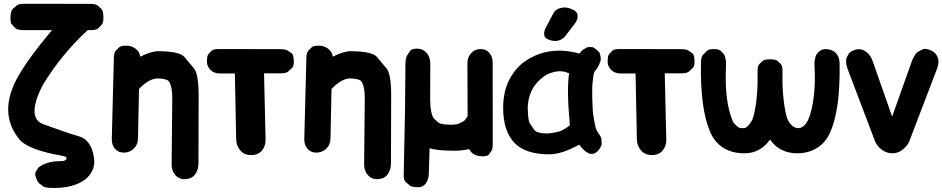

<svg xmlns="http://www.w3.org/2000/svg" viewBox="-20 -770 4869 992"><path d="M34.2 -682.6Q32.7 -652.3 41.5 -643.3Q50.3 -634.3 58.8 -625Q67.4 -615.7 96.7 -614.3Q99.6 -614.3 103 -614.3H248.5Q132.3 -476.1 77.1 -381.3Q-34.7 -188.5 81.5 -48.3Q103.5 -22 161.1 -0.5Q213.4 19 292 33.2Q314 37.6 316.9 39.1Q324.7 43.5 324.2 46.9Q324.2 52.2 318.4 56.6Q314 60.1 309.6 61Q302.2 62.5 289.6 62.5Q238.3 62.5 201.2 81.1Q179.7 92.3 174.6 101.1Q169.4 109.9 164.3 118.7Q159.2 127.4 166 147.9Q174.3 171.4 183.8 178.5Q193.4 185.5 202.6 192.6Q211.9 199.7 238.3 200.7Q341.8 205.1 404.8 167.5Q437 148.9 454.6 116.2Q470.7 86.4 466.3 50.8Q453.6 -49.3 384.3 -66.9Q345.7 -76.7 204.6 -127.9Q113.8 -161.1 201.2 -331.1Q298.8 -491.2 433.1 -614.3H447.3Q478 -614.3 487.3 -623.8Q496.6 -633.3 505.9 -642.8Q515.1 -652.3 514.2 -684.6Q513.2 -715.3 503.7 -724.1Q494.1 -732.9 484.4 -741.5Q474.6 -750 444.3 -750L107.9 -750.5Q76.2 -750.5 66.2 -741.7Q56.2 -732.9 45.9 -723.9Q35.6 -714.8 34.2 -682.6Z M632.3 -534.2Q604 -534.2 595.5 -525.4Q586.9 -516.6 578.1 -507.6Q569.3 -498.5 568.4 -472.2L557.6 -51.8Q557.1 -22 572.8 -2.9Q589.8 18.1 618.2 18.6Q648.4 19 669.4 -0.5Q692.4 -21.5 692.9 -53.7L698.2 -310.5Q752 -366.7 798.3 -364.7Q844.2 -362.8 853.5 -348.1Q870.6 -321.3 870.1 -257.8L866.7 80.1Q866.7 111.8 885.7 134.3Q903.8 155.8 932.1 155.8Q937 155.8 941.9 155.3Q972.7 152.8 988.8 129.9Q1005.4 106.9 1005.4 71.8L1006.3 -278.3Q1006.3 -387.7 981.9 -417Q957.5 -446.3 932.9 -475.6Q908.2 -504.9 797.9 -505.4Q760.7 -505.4 704.6 -477.1Q701.7 -502.9 679.7 -519Q658.7 -534.2 632.3 -534.2Z M1067.9 -408.7Q1085.4 -390.6 1113.8 -390.6H1193.4L1200.2 -50.8Q1201.2 -17.1 1221.2 6.8Q1241.7 31.2 1277.3 31.2Q1312 31.7 1332.5 8.8Q1351.6 -13.2 1352.1 -44.9Q1352.1 -46.4 1352.1 -50.8L1344.2 -391.1H1427.2Q1459 -391.1 1468.8 -400.1Q1478.5 -409.2 1488.3 -418.2Q1498 -427.2 1498 -450.7Q1498 -453.6 1498 -456.5Q1496.6 -488.3 1486.3 -495.4Q1476.1 -502.4 1465.6 -509.3Q1455.1 -516.1 1422.9 -516.1L1110.8 -516.6Q1081.5 -516.6 1073.5 -508.1Q1065.4 -499.5 1057.1 -490.7Q1048.8 -481.9 1049.3 -448.7Q1049.8 -426.8 1067.9 -408.7Z M1627 -534.2Q1598.6 -534.2 1590.1 -525.4Q1581.5 -516.6 1572.8 -507.6Q1564 -498.5 1563 -472.2L1552.2 -51.8Q1551.8 -22 1567.4 -2.9Q1584.5 18.1 1612.8 18.6Q1643.1 19 1664.1 -0.5Q1687 -21.5 1687.5 -53.7L1692.9 -310.5Q1746.6 -366.7 1793 -364.7Q1838.9 -362.8 1848.1 -348.1Q1865.2 -321.3 1864.7 -257.8L1861.3 80.1Q1861.3 111.8 1880.4 134.3Q1898.4 155.8 1926.8 155.8Q1931.6 155.8 1936.5 155.3Q1967.3 152.8 1983.4 129.9Q2000 106.9 2000 71.8L2001 -278.3Q2001 -387.7 1976.6 -417Q1952.1 -446.3 1927.5 -475.6Q1902.8 -504.9 1792.5 -505.4Q1755.4 -505.4 1699.2 -477.1Q1696.3 -502.9 1674.3 -519Q1653.3 -534.2 1627 -534.2Z M2474.6 37.6Q2499.5 37.6 2506.1 28.1Q2512.7 18.6 2519.3 9.3Q2525.9 0 2525.9 -24.9L2525.4 -447.3Q2524.9 -477.1 2509.3 -495.6Q2492.2 -516.1 2465.3 -516.6Q2436 -517.1 2416.5 -497.6Q2395 -475.6 2395 -443.8L2396 -171.4Q2384.3 -147.9 2372.8 -142.3Q2361.3 -136.7 2349.6 -130.9Q2337.9 -125 2297.9 -126Q2256.3 -127 2245.4 -136.7Q2234.4 -146.5 2223.1 -156.2Q2211.9 -166 2205.1 -209.5Q2205.1 -218.3 2203.6 -226.1Q2202.6 -237.8 2202.6 -250L2203.1 -441.4Q2203.1 -475.1 2184.1 -497.1Q2165.5 -518.1 2137.2 -518.6Q2106.9 -519 2099.1 -507.1Q2091.3 -495.1 2083.3 -483.2Q2075.2 -471.2 2074.7 -437L2072.8 -221.2L2072.3 -185.1L2065.9 127.9Q2064.9 161.1 2075.7 170.2Q2086.4 179.2 2097.2 188.2Q2107.9 197.3 2141.6 197.3Q2164.6 197.3 2179.2 178.7Q2194.3 158.2 2195.3 131.3L2199.7 -4.4Q2234.4 8.3 2328.1 8.8Q2370.1 8.8 2403.8 0Q2421.9 37.6 2474.6 37.6Z M2972.7 -22.9Q2983.4 -8.3 2988.8 -3.2Q2994.1 2 2999.5 7.3Q3004.9 12.7 3010.7 15.9Q3016.6 19 3022.5 22.5Q3028.3 25.9 3034.7 25.1Q3041 24.4 3047.1 23.9Q3053.2 23.4 3064.9 13.7Q3069.3 10.3 3072.8 5.9L3073.2 5.4V4.9Q3089.4 -16.1 3088.6 -27.8Q3087.9 -39.6 3087.2 -51.3Q3086.4 -63 3069.3 -85.9Q3058.1 -102.1 3054 -125.5Q3049.8 -148.9 3045.7 -172.1Q3041.5 -195.3 3040 -265.6Q3039.1 -321.3 3041.3 -339.6Q3043.5 -357.9 3045.7 -376Q3047.9 -394 3053.2 -400.9Q3069.3 -421.9 3073.5 -431.9Q3077.6 -441.9 3081.5 -451.7Q3085.4 -461.4 3083.7 -471.2Q3082 -481 3080.3 -490.5Q3078.6 -500 3061.5 -513.7Q3047.4 -525.9 3039.6 -526.4Q3031.7 -526.9 3023.7 -527.1Q3015.6 -527.3 3008.5 -522.9Q3001.5 -518.6 2994.1 -514.2Q2986.8 -509.8 2973.6 -493.2Q2804.2 -539.6 2677.7 -442.4Q2578.1 -355.5 2579.6 -209Q2580.6 -93.8 2636.7 -33.2Q2693.8 27.3 2816.4 27.3Q2883.8 27.3 2972.7 -22.9ZM2793.5 -80.6Q2751 -83.5 2740.2 -99.4Q2729.5 -115.2 2718.5 -130.9Q2707.5 -146.5 2706.5 -215.8Q2710.9 -320.3 2793.5 -377.4Q2812.5 -391.1 2846.2 -398.9Q2884.3 -407.7 2920.4 -391.1Q2907.2 -309.1 2924.3 -123Q2892.1 -97.2 2869.6 -90.8Q2824.7 -79.1 2793.5 -80.6ZM2817.9 -564Q2833 -558.1 2847.7 -558.1Q2855 -558.1 2862.3 -559.6Q2883.3 -564.5 2898.4 -580.6L2950.2 -648.4Q2964.4 -667 2964.4 -686.5Q2964.4 -691.4 2963.4 -696.3Q2959 -713.4 2932.6 -723.1Q2914.1 -731.4 2896.5 -731.4Q2889.6 -731.4 2882.8 -730Q2857.9 -726.1 2843.8 -709Q2841.8 -706.1 2839.8 -702.6L2799.8 -626.5Q2791.5 -611.8 2791.5 -596.2Q2791.5 -590.3 2792.5 -585Q2796.9 -571.3 2817.9 -564Z M3138.2 -408.7Q3155.8 -390.6 3184.1 -390.6H3263.7L3270.5 -50.8Q3271.5 -17.1 3291.5 6.8Q3312 31.2 3347.7 31.2Q3382.3 31.7 3402.8 8.8Q3421.9 -13.2 3422.4 -44.9Q3422.4 -46.4 3422.4 -50.8L3414.6 -391.1H3497.6Q3529.3 -391.1 3539.1 -400.1Q3548.8 -409.2 3558.6 -418.2Q3568.4 -427.2 3568.4 -450.7Q3568.4 -453.6 3568.4 -456.5Q3566.9 -488.3 3556.6 -495.4Q3546.4 -502.4 3535.9 -509.3Q3525.4 -516.1 3493.2 -516.1L3181.2 -516.6Q3151.9 -516.6 3143.8 -508.1Q3135.7 -499.5 3127.4 -490.7Q3119.1 -481.9 3119.6 -448.7Q3120.1 -426.8 3138.2 -408.7Z M4209.5 -501.5Q4196.3 -488.3 4194.1 -478.8Q4191.9 -469.2 4189.5 -459.7Q4187 -450.2 4188.5 -425.8Q4196.3 -282.7 4166 -178.7Q4153.8 -139.2 4136.7 -123Q4119.6 -106.9 4102.5 -107.9Q4074.7 -109.4 4053.7 -144.5Q4041 -165.5 4032.7 -224.1Q4023.4 -288.6 4022.9 -339.4Q4023.4 -370.1 4022.9 -402.8Q4022.9 -430.7 4014.2 -439Q4005.4 -447.3 3996.6 -455.6Q3987.8 -463.9 3958.5 -463.4Q3929.7 -463.9 3920.9 -455.6Q3912.1 -447.3 3903.3 -439Q3894.5 -430.7 3894 -402.8Q3893.6 -370.1 3894 -339.4Q3893.1 -282.7 3884.3 -224.1Q3875 -164.1 3863.3 -144.5Q3842.3 -109.4 3823.2 -107.9Q3799.8 -106.9 3791.3 -115Q3782.7 -123 3774.2 -131.1Q3765.6 -139.2 3753.4 -178.7Q3723.6 -276.4 3731 -425.8Q3732.4 -450.2 3730.2 -459.7Q3728 -469.2 3725.6 -478.8Q3723.1 -488.3 3710 -501.5Q3697.8 -515.1 3677.7 -516.1Q3643.6 -518.1 3633.3 -507.8Q3623 -497.6 3612.5 -487.3Q3602.1 -477.1 3601.6 -445.3Q3597.2 -204.1 3650.9 -84.5Q3674.8 -31.7 3718.8 -5.4Q3766.1 23.4 3831.5 22Q3909.2 20 3958.5 -48.8Q4007.3 20 4094.2 22Q4153.3 23.4 4200.7 -5.4Q4245.1 -32.2 4268.6 -84.5Q4322.3 -204.1 4317.9 -445.3Q4316.9 -479 4296.4 -498Q4274.4 -518.1 4241.7 -516.1Q4222.2 -514.6 4209.5 -501.5Z M4389.2 -509.3Q4369.6 -500.5 4365 -492.2Q4360.4 -483.9 4355.7 -475.3Q4351.1 -466.8 4351.6 -449.7Q4352.1 -432.1 4360.8 -409.7L4501 -40.5Q4510.3 -15.1 4537.1 4.4Q4561.5 22 4590.3 22Q4620.6 22 4642.6 3.9Q4669.4 -17.6 4678.2 -40.5L4819.3 -409.7Q4828.1 -432.1 4828.6 -449.7Q4829.1 -468.3 4819.8 -483.9Q4809.1 -501 4790.5 -509.3Q4760.7 -522 4748.3 -515.6Q4735.8 -509.3 4723.4 -502.9Q4710.9 -496.6 4695.3 -463.9Q4692.9 -458 4691.9 -455.6L4589.4 -167.5L4488.3 -455.6Q4476.1 -490.7 4446.8 -507.8Q4420.9 -522.9 4389.2 -509.3Z"/></svg>

Font: Comic Relief
Style: Bold
Weight: 700
Designer: Jeff Davis
Foundry: Loudifier
Version: Version 1.200; ttfautohint (v1.8.4.7-5d5b)